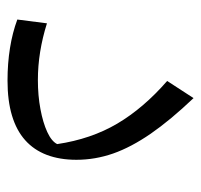

<svg xmlns="http://www.w3.org/2000/svg" viewBox="-32 -507 545 521"><g transform="rotate(90 240.5 -246.5)"><path d="M413.6 -181.3Q413.6 -232 396.6 -280.9Q379.5 -329.7 342.8 -383Q306 -436.3 246.2 -499.2L199.7 -427.6Q273.3 -363.5 315.4 -292.3Q357.4 -221.1 371 -129.2Q363.5 -113.9 338.1 -102.2Q312.6 -90.5 275.9 -83.7Q239.2 -76.8 197.1 -76.8Q158.8 -76.8 120.4 -83Q82 -89.2 43.3 -101.4L33 -21Q68.5 -7.8 110.3 -1.1Q152.1 5.6 198.7 5.6Q253.2 5.6 293.5 -6.5Q333.9 -18.6 360.4 -42.3Q387 -66 400.3 -101Q413.6 -136 413.6 -181.3Z"/></g></svg>

Font: Pinar-VF-FD
Style: Regular
Weight: 300
Designer: Amin Abedi
Version: Version 3.0